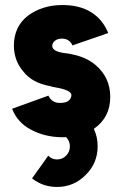

<svg xmlns="http://www.w3.org/2000/svg" viewBox="-20 -532 486 761"><path d="M308 -75 216 -2Q234 2 246 16Q257 30 257 48Q257 70 242 85Q227 100 206 100Q186 100 171 85Q171 85 155 108Q139 131 107 175Q150 209 206 209Q272 209 319 162Q367 115 367 48Q367 -27 308 -75ZM409 -401Q387 -455 342 -483Q295 -513 223 -512Q147 -511 91 -470Q35 -427 35 -350Q36 -290 73 -248Q90 -226 116.5 -211.5Q143 -197 177 -191Q183 -189 189.5 -187.5Q196 -186 203 -185Q261 -175 263 -156Q263 -142 252 -133Q241 -124 218 -124Q185 -124 172 -153L28 -101Q49 -46 103 -18Q157 11 225 12Q305 12 353 -22Q417 -67 417 -148Q417 -225 358 -275Q321 -306 264 -317Q259 -318 251.5 -319.5Q244 -321 233 -322Q189 -328 187 -349Q187 -361 197 -370Q208 -379 226 -379Q240 -379 251 -372Q262 -365 267 -352Z"/></svg>

Font: Unageo
Style: ExtraBold
Weight: 800
Designer: Richard Sepsi
Foundry: Richard Sepsi
Version: Version 2.000